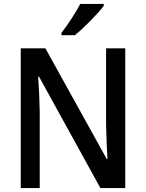

<svg xmlns="http://www.w3.org/2000/svg" viewBox="-20 -961 746 981"><path d="M510 -931V-941H390C367 -896 327 -836 294 -793V-781H362C408 -817 482 -893 510 -931ZM620 0V-714H522V-325C523 -270 526 -198 529 -149H525L212 -714H86V0H183V-390C182 -450 179 -514 175 -570H179L493 0Z"/></svg>

Font: Noto Sans SemiCondensed Medium
Style: Regular
Weight: 500
Width: 4
Designer: Monotype Design Team
Foundry: Monotype Imaging Inc.
Version: Version 2.013